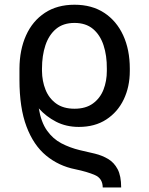

<svg xmlns="http://www.w3.org/2000/svg" viewBox="-20 -573 640 824"><path d="M500 231.4H420.9Q420.4 192.9 387.7 178.5Q355 164.1 302.7 153.3Q231.9 139.2 178 94.7Q124 50.3 93.8 -29.8Q63.5 -109.9 63.5 -230.5V-278.3Q64 -359.4 91.8 -421.1Q119.6 -482.9 172.4 -517.8Q225.1 -552.7 299.8 -552.7Q374.5 -552.7 427.5 -517.8Q480.5 -482.9 508.8 -421.1Q537.1 -359.4 537.1 -278.3V-268.6Q537.1 -200.7 511 -146.2Q484.9 -91.8 436 -60.1Q387.2 -28.3 318.4 -28.3Q264.2 -28.3 220.9 -50.5Q177.7 -72.8 146.5 -107.9Q156.2 -48.8 181.6 -12.9Q207 22.9 243.4 42Q279.8 61 322.3 71.3Q355.5 78.6 387.2 86.4Q418.9 94.2 444.3 109.4Q469.7 124.5 484.9 153.3Q500 182.1 500 231.4ZM299.8 -106.4Q348.1 -106.4 378.9 -128.9Q409.7 -151.4 424.1 -188.2Q438.5 -225.1 438.5 -268.6V-278.3Q439 -334.5 424.3 -378.9Q409.7 -423.3 378.9 -449Q348.1 -474.6 299.8 -474.6Q251.5 -474.6 220.7 -449Q189.9 -423.3 175 -378.9Q160.2 -334.5 160.2 -278.3V-268.6Q160.6 -225.1 175.3 -188.2Q189.9 -151.4 220.7 -128.9Q251.5 -106.4 299.8 -106.4Z"/></svg>

Font: Inter Display
Style: Regular
Weight: 400
Designer: Rasmus Andersson
Foundry: rsms
Version: Version 4.001;git-9221beed3